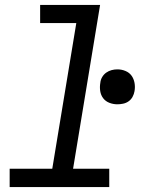

<svg xmlns="http://www.w3.org/2000/svg" viewBox="-20 -755 640 775"><path d="M19 0V-74H191L288 -662H142V-735H384L275 -74H421V0ZM454 -334Q437 -334 421.5 -340Q406 -346 396.5 -358.5Q387 -371 384.5 -387.5Q382 -404 385 -421Q386 -433 392.5 -444Q399 -455 409 -462Q419 -469 430.5 -472Q442 -475 454 -475Q471 -475 486.5 -468.5Q502 -462 511 -449.5Q520 -437 523 -420.5Q526 -404 523 -387Q521 -375 515 -364Q509 -353 499 -346Q489 -339 477 -336.5Q465 -334 454 -334Z"/></svg>

Font: Iosevka Curly Slab ExObl
Style: Regular
Weight: 400
Width: 7
Italic angle: -9°
Monospace: yes
Designer: Belleve Invis
Foundry: Belleve Invis
Version: Version 11.1.0; ttfautohint (v1.8.3)